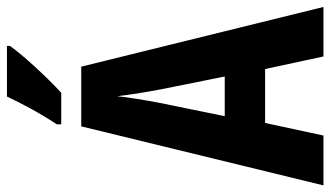

<svg xmlns="http://www.w3.org/2000/svg" viewBox="-224 -750 973 566"><g transform="rotate(-90 263.0 -466.5)"><path d="M411 -924V-933H262C241 -889 215 -839 180 -786V-773H273C320 -816 385 -887 411 -924ZM380 0H526L350 -714H174L0 0H147L184 -172H343ZM283 -480 321 -291H204L243 -482C252 -528 259 -573 263 -608C267 -572 274 -527 283 -480Z"/></g></svg>

Font: Noto Sans Devanagari ExtraCondensed
Style: Bold
Weight: 700
Width: 2
Designer: Jelle Bosma - Monotype Design Team
Foundry: Monotype Imaging Inc.
Version: Version 2.004